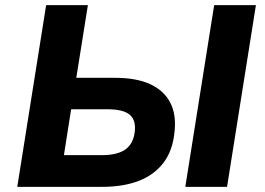

<svg xmlns="http://www.w3.org/2000/svg" viewBox="-20 -725 1028 745"><path d="M47 0 159 -705H321L276 -423H428Q509 -423 562.5 -398.5Q616 -374 640.5 -327Q665 -280 657 -212Q650 -140 614 -93Q578 -46 518 -23Q458 0 376 0ZM228 -123H375Q436 -123 467 -145.5Q498 -168 503 -215Q508 -260 482.5 -280.5Q457 -301 398 -301H256ZM699 0 811 -705H973L861 0Z"/></svg>

Font: Nunito Sans 8pt ExtraBold
Style: Italic
Weight: 800
Italic angle: -9°
Version: Version 3.101;gftools[0.9.27]